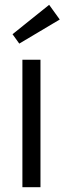

<svg xmlns="http://www.w3.org/2000/svg" viewBox="-20 -777 268 797"><path d="M73 -529H148V0H73ZM32 -635 184 -757 228 -696 60 -596Z"/></svg>

Font: Lexend HM
Style: Regular
Weight: 400
Designer: Bonnie Shaver-Troup, Thomas Jockin, Octavio Pardo
Foundry: Lexend
Version: Version 1.091